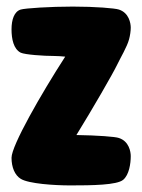

<svg xmlns="http://www.w3.org/2000/svg" viewBox="-20 -553 432 583"><path d="M341 -134C330 -138 276 -142 212 -143C262 -224 322 -328 336 -357C346 -378 366 -411 372 -434C375 -445 377 -459 377 -469C377 -482 372 -514 341 -524C329 -528 270 -533 201 -533C132 -533 56 -528 43 -524C23 -518 15 -493 15 -464C15 -435 21 -404 43 -393C56 -387 112 -383 145 -383C156 -383 167 -382 178 -381C105 -268 15 -111 15 -74C15 -45 25 -21 43 -10C67 5 146 10 193 10C260 10 335 9 354 -7C372 -22 377 -56 377 -79C377 -92 372 -124 341 -134Z"/></svg>

Font: Manosque
Style: Regular
Weight: 400
Designer: Ariel Martín Pérez
Foundry: Ariel Martín Pérez
Version: Version 1.005;hotconv 1.0.109;makeotfexe 2.5.65596